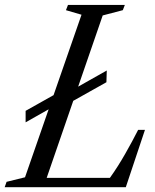

<svg xmlns="http://www.w3.org/2000/svg" viewBox="-68 -782 646 802"><path d="M39 -271V-319L196.5 -407.5L225.5 -401.5L378 -487.5L376.5 -438.5L220.5 -351L191 -357ZM-48.5 0 -40.5 -22.5 36.5 -41.5 272.5 -720.5 207.5 -739.5 216 -761.5H453.5L445 -739.5L361 -717.5L127 -39H391Q425 -86.5 455.2 -139.8Q485.5 -193 509 -239.5H537.5L457.5 0Z"/></svg>

Font: Libre Caslon Condensed
Style: Italic
Weight: 400
Italic angle: -22.583°
Designer: Pablo Impallari, Rodrigo Fuenzalida, Katja Schimmel, Ertekin Erdin
Foundry: Pablo Impallari, Rodrigo Fuenzalida
Version: Version 2.000;gftools[0.9.33]